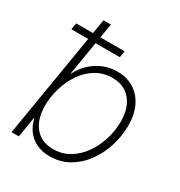

<svg xmlns="http://www.w3.org/2000/svg" viewBox="-173 -848 917 978"><g transform="rotate(30 285.0 -359.5)"><path d="M260.7 9.8Q214.8 9.8 180.9 -7.1Q147 -23.9 125.7 -53.2Q104.5 -82.5 96.7 -119.1H94.2L74.7 0H31.7L152.3 -727.5H195.8L143.1 -409.2H145Q163.1 -446.3 193.1 -475.1Q223.1 -503.9 262 -520.5Q300.8 -537.1 345.2 -537.1Q402.3 -537.1 443.8 -510.7Q485.4 -484.4 507.8 -437Q530.3 -389.6 530.3 -325.7Q530.3 -264.6 511.5 -204.8Q492.7 -145 457.5 -96.7Q422.4 -48.3 372.6 -19.3Q322.8 9.8 260.7 9.8ZM257.3 -30.8Q310.1 -30.8 352.5 -56.4Q395 -82 425 -124.8Q455.1 -167.5 470.9 -219.7Q486.8 -272 486.8 -325.2Q486.8 -404.3 447.8 -450.4Q408.7 -496.6 340.3 -496.6Q286.1 -496.6 243.9 -470.9Q201.7 -445.3 172.1 -402.3Q142.6 -359.4 127.2 -306.9Q111.8 -254.4 111.8 -201.7Q111.8 -123.5 149.9 -77.1Q188 -30.8 257.3 -30.8ZM33.2 -606.4 39.6 -644.5H324.2L318.4 -606.4Z"/></g></svg>

Font: Inter 24pt ExtraLight
Style: Italic
Weight: 250
Italic angle: -9.3988°
Version: Version 4.001;git-66647c0bb